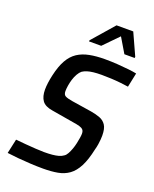

<svg xmlns="http://www.w3.org/2000/svg" viewBox="-164 -990 874 1090"><g transform="rotate(20 272.5 -445.5)"><path d="M233 8Q198 8 158.5 6Q119 4 81.5 0.5Q44 -3 14 -7L33 -94Q62 -91 93.5 -88.5Q125 -86 155 -84Q185 -82 206 -82Q234 -82 255 -84Q276 -86 292.5 -90.5Q309 -95 321 -104Q331 -110 339 -124.5Q347 -139 353.5 -157Q360 -175 364 -193.5Q368 -212 370.5 -228Q373 -244 373 -253Q373 -269 366 -277Q359 -285 343.5 -289.5Q328 -294 301 -298L171 -320Q125 -327 107.5 -351.5Q90 -376 90 -418Q90 -436 93 -459Q96 -482 102 -508Q115 -566 136 -603Q157 -640 187.5 -660Q218 -680 259 -688Q300 -696 351 -696Q390 -696 427.5 -693.5Q465 -691 496 -687.5Q527 -684 545 -680L527 -594Q508 -597 480.5 -600Q453 -603 423 -604.5Q393 -606 365 -606Q336 -606 314.5 -603.5Q293 -601 277.5 -596Q262 -591 250 -583Q239 -574 229.5 -557.5Q220 -541 214 -521.5Q208 -502 205 -482.5Q202 -463 202 -449Q202 -428 214.5 -421Q227 -414 257 -409L379 -390Q409 -385 433 -376Q457 -367 471 -346Q485 -325 485 -283Q485 -273 484 -259.5Q483 -246 480.5 -229.5Q478 -213 473 -195Q459 -129 438 -88.5Q417 -48 388 -27Q359 -6 320.5 1Q282 8 233 8ZM231 -760 232 -767 347 -899H448L508 -767L507 -760H445L392 -849L305 -760Z"/></g></svg>

Font: Saira SemiCondensed Medium
Style: Italic
Weight: 500
Width: 4
Italic angle: -12°
Designer: Hector Gatti with collaboration of the Omnibus-Type team
Foundry: Omnibus-Type
Version: Version 1.101